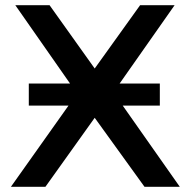

<svg xmlns="http://www.w3.org/2000/svg" viewBox="-20 -720 733 740"><path d="M22 0H155L345 -266L537 0H673L453 -313H596V-398H441L653 -700H520L345 -456L171 -700H39L250 -398H91V-313H244Z"/></svg>

Font: Montserrat-Alt1 SemBd
Style: Regular
Weight: 600
Designer: Differentunic
Foundry: Differentunic
Version: Version 7.222